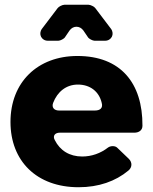

<svg xmlns="http://www.w3.org/2000/svg" viewBox="-20 -780 642 806"><path d="M253 -624 272 -652C287 -673 315 -673 330 -652L349 -624C353 -617 369 -609 377 -609H421C448 -609 462 -637 446 -659L380 -746C376 -752 360 -760 352 -760H250C242 -760 226 -752 222 -746L156 -659C140 -637 154 -609 181 -609H225C233 -609 249 -617 253 -624ZM305 -545C138 -545 24 -435 24 -268C24 -104 134 6 310 6C394 6 465 -19 519 -64C535 -77 536 -98 521 -113L472 -160C463 -169 444 -168 434 -161C402 -136 364 -123 325 -123C272 -123 232 -148 210 -192C200 -210 211 -223 231 -223H544C563 -223 578 -233 578 -252C579 -432 486 -545 305 -545ZM203 -348C221 -395 258 -425 307 -425C358 -425 396 -396 407 -348C413 -327 401 -316 378 -316H228C207 -316 196 -329 203 -348Z"/></svg>

Font: Trueno
Style: RoundBd
Weight: 700
Designer: Julieta Ulanovsky, Jasper
Foundry: Julieta Ulanovsky, Cannot Into Space Fonts
Version: Version 3.001